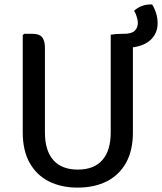

<svg xmlns="http://www.w3.org/2000/svg" viewBox="-20 -841 738 874"><path d="M83.5 -238.5V-681L90 -687H128.5Q159.5 -687 172 -671.2Q184.5 -655.5 184.5 -622.5V-238.5Q184.5 -155.5 222.8 -112.2Q261 -69 334 -69Q407.5 -69 445.8 -112.2Q484 -155.5 484 -238.5V-683Q495.5 -685 508.5 -686Q521.5 -687 533 -687H543Q579.5 -687 593.5 -701.2Q607.5 -715.5 607.5 -736.5Q607.5 -749.5 602.2 -765.5Q597 -781.5 590.5 -792Q605 -806 626.5 -814Q648 -822 672.5 -820.5Q682 -807 689.8 -783.5Q697.5 -760 697.5 -735Q697.5 -692 669 -662.8Q640.5 -633.5 585 -625.5V-238.5Q585 -156 553.8 -100Q522.5 -44 466 -15.5Q409.5 13 333.5 13Q258.5 13 202.2 -15.5Q146 -44 114.8 -100Q83.5 -156 83.5 -238.5Z"/></svg>

Font: Signika Negative Light
Style: Regular
Weight: 400
Version: Version 2.001